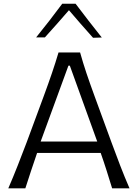

<svg xmlns="http://www.w3.org/2000/svg" viewBox="-20 -1031 755 1051"><path d="M25.4 0Q51.3 -59.6 77.4 -126Q103.5 -192.4 126 -252L220.2 -506.8Q245.6 -575.7 264.6 -631.6Q283.7 -687.5 300.3 -743.7H418.5Q434.6 -686 453.1 -630.9Q471.7 -575.7 497.1 -506.3L590.3 -251.5Q612.8 -189.9 637.9 -124.8Q663.1 -59.6 689 0H593.8Q579.6 -46.9 563.7 -96.7Q547.9 -146.5 531.2 -193.8H183.1Q166.5 -145.5 150.1 -96.2Q133.8 -46.9 118.7 0ZM512.2 -256.3 362.3 -671.4H354.5L202.6 -256.3ZM489.3 -824.2Q455.6 -861.8 422.4 -899.7Q389.2 -937.5 357.4 -975.1Q325.2 -938 292.5 -900.9Q259.8 -863.8 225.6 -826.2H177.7Q215.3 -872.6 251 -918.7Q286.6 -964.8 320.8 -1010.7H393.6Q428.2 -964.8 464.1 -918.5Q500 -872.1 537.1 -825.7Z"/></svg>

Font: Pinar-DS1-FD Regular
Style: Regular
Weight: 400
Designer: Amin Abedi
Version: Version 3.000